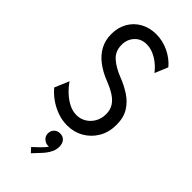

<svg xmlns="http://www.w3.org/2000/svg" viewBox="-309 -783 1106 1106"><g transform="rotate(45 244.0 -230.0)"><path d="M246.1 7.8Q204.6 7.8 165.5 -6.3Q126.5 -20.5 93.8 -43.9Q61 -67.4 39.1 -94.7L76.2 -182.6Q95.2 -154.3 121.8 -129.2Q148.4 -104 179.2 -88.1Q210 -72.3 242.2 -72.3Q273.9 -72.3 300.5 -88.4Q327.1 -104.5 343.3 -132.8Q359.4 -161.1 359.4 -197.3Q359.4 -231.9 343.5 -257.1Q327.6 -282.2 297.9 -301Q268.1 -319.8 226.6 -335.9Q173.3 -356.9 134.5 -386.7Q95.7 -416.5 74.7 -455.8Q53.7 -495.1 53.7 -544.9Q53.7 -598.6 77.4 -639.9Q101.1 -681.2 142.8 -704.3Q184.6 -727.5 238.3 -727.5Q291 -727.5 340.1 -704.1Q389.2 -680.7 421.9 -641.6L388.7 -561.5Q368.7 -587.4 344.2 -606.7Q319.8 -626 293.2 -636.7Q266.6 -647.5 240.2 -647.5Q194.8 -647.5 167.2 -617.2Q139.6 -586.9 139.6 -543Q139.6 -491.2 174.6 -459.7Q209.5 -428.2 268.6 -405.3Q315.4 -387.2 355.7 -360.8Q396 -334.5 420.7 -294.7Q445.3 -254.9 445.3 -196.3Q445.3 -135.3 418.2 -89.4Q391.1 -43.5 345.9 -17.8Q300.8 7.8 246.1 7.8ZM211.9 268.6 187.5 242.2 227.5 204.1Q237.8 194.3 246.3 184.3Q254.9 174.3 259.8 164.3Q264.6 154.3 263.7 144.5L279.3 142.6Q277.3 152.8 270.3 160.4Q263.2 168 250 168Q231.9 168 216.1 154.1Q200.2 140.1 200.2 118.2Q200.2 95.2 215.3 81.3Q230.5 67.4 250 68.4Q272.9 67.4 287.4 83Q301.8 98.6 301.8 126Q301.8 147.9 293 167.2Q284.2 186.5 272.9 201.2Q261.7 215.8 253.9 223.6Z"/></g></svg>

Font: Reddit Sans Condensed
Style: Regular
Weight: 400
Designer: Stephen Hutchings
Foundry: Reddit
Version: Version 1.014